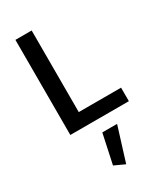

<svg xmlns="http://www.w3.org/2000/svg" viewBox="-251 -788 1035 1219"><g transform="rotate(-30 267.0 -179.0)"><path d="M265.1 87.4H373.5L295.4 338.4L218.8 303.2ZM510.3 -99.1V0H81.1V-697.3H200.2V-99.1Z"/></g></svg>

Font: Estedad-FD SemiBold
Style: Regular
Weight: 600
Designer: Amin Abedi
Version: Version 7.3